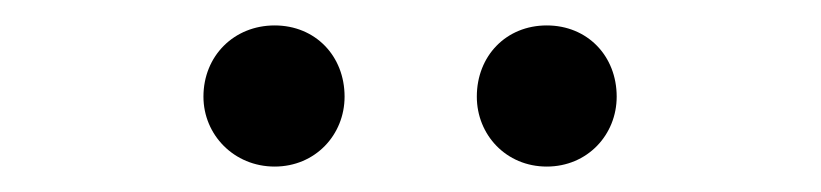

<svg xmlns="http://www.w3.org/2000/svg" viewBox="-20 -787 646 151"><path d="M196 -656C228 -656 251 -681 251 -711C251 -743 228 -767 196 -767C164 -767 140 -743 140 -711C140 -681 164 -656 196 -656ZM410 -656C442 -656 465 -681 465 -711C465 -743 442 -767 410 -767C378 -767 355 -743 355 -711C355 -681 378 -656 410 -656Z"/></svg>

Font: Noto Sans JP
Style: Regular
Weight: 400
Designer: Ryoko NISHIZUKA  (kana, bopomofo & ideographs); Paul D. Hunt (Latin, Greek & Cyrillic); Sandoll Communications , Soo-you
Foundry: Adobe
Version: Version 2.002;hotconv 1.0.116;makeotfexe 2.5.65601